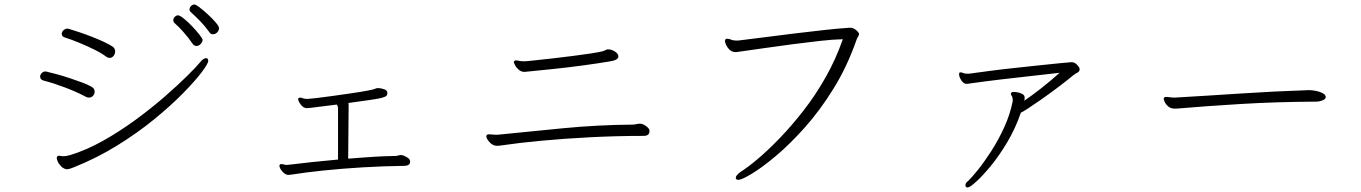

<svg xmlns="http://www.w3.org/2000/svg" viewBox="-20 -779 6040 852"><path d="M952 -654Q952 -644 944 -635.5Q936 -627 925 -627Q915 -627 910 -635Q889 -664 868.5 -685Q848 -706 826 -726Q821 -730 821 -737Q821 -745 827.5 -752Q834 -759 843 -759Q849 -759 866 -746Q883 -733 903 -714.5Q923 -696 937.5 -679Q952 -662 952 -654ZM879 -602Q879 -593 870.5 -584Q862 -575 852 -575Q843 -575 836 -583Q817 -611 793.5 -637.5Q770 -664 754 -677Q749 -682 749 -689Q749 -697 755.5 -704Q762 -711 770 -711Q778 -711 796 -696.5Q814 -682 833 -662Q852 -642 865.5 -624.5Q879 -607 879 -602ZM270 -612Q254 -616 254 -629Q254 -637 261.5 -644.5Q269 -652 279 -652Q281 -652 282.5 -651.5Q284 -651 285 -651Q303 -646 331 -636.5Q359 -627 388.5 -615.5Q418 -604 442.5 -592.5Q467 -581 480 -572Q491 -564 491 -551Q491 -540 484 -531Q477 -522 466 -522Q460 -522 452 -527Q431 -543 397.5 -559.5Q364 -576 329.5 -590Q295 -604 270 -612ZM292 -91Q364 -113 438.5 -155Q513 -197 582.5 -248Q652 -299 710.5 -350Q769 -401 810.5 -442Q852 -483 869 -504Q876 -513 883 -517Q890 -521 894 -521Q904 -521 904 -509Q904 -497 875 -458.5Q846 -420 792 -365Q738 -310 664 -249.5Q590 -189 499.5 -133Q409 -77 306 -36Q287 -28 277 -28Q267 -28 254 -38Q251 -41 243.5 -50Q236 -59 233 -72Q232 -74 232 -78Q232 -88 243 -88Q245 -88 246.5 -87.5Q248 -87 249 -87Q253 -86 256.5 -86Q260 -86 263 -86Q270 -86 276.5 -87.5Q283 -89 292 -91ZM375 -346Q368 -346 362 -349Q321 -371 268 -391Q215 -411 175 -421Q158 -425 158 -439Q158 -447 165 -454.5Q172 -462 182 -462Q183 -462 184.5 -461.5Q186 -461 187 -461Q205 -457 232.5 -449.5Q260 -442 290 -432Q320 -422 345.5 -412.5Q371 -403 386 -394Q400 -387 400 -372Q400 -362 393 -354Q386 -346 375 -346Z M1800 -62Q1800 -52 1792.5 -47.5Q1785 -43 1774 -43Q1684 -42 1591 -36.5Q1498 -31 1416.5 -22.5Q1335 -14 1279 -5Q1273 -4 1268 -3.5Q1263 -3 1259 -3Q1246 -3 1233 -18Q1220 -33 1220 -43Q1220 -51 1229 -51Q1233 -51 1236 -50Q1247 -47 1253 -47Q1255 -47 1257.5 -47.5Q1260 -48 1262 -48Q1312 -54 1367 -60Q1422 -66 1480 -71V-299Q1480 -303 1478.5 -307Q1477 -311 1475 -315Q1441 -311 1410.5 -307Q1380 -303 1363 -301Q1358 -301 1353 -300Q1348 -299 1343 -299Q1326 -299 1314.5 -315Q1303 -331 1303 -339Q1303 -342 1305 -344Q1311 -346 1312 -346Q1317 -346 1324 -343Q1331 -340 1344 -340Q1351 -340 1381.5 -343.5Q1412 -347 1454.5 -353Q1497 -359 1538.5 -365Q1580 -371 1609 -376.5Q1638 -382 1642 -384Q1646 -386 1649 -387Q1652 -388 1656 -388H1659Q1670 -388 1684.5 -383Q1699 -378 1699 -367V-366Q1699 -359 1695.5 -354.5Q1692 -350 1676.5 -345.5Q1661 -341 1625.5 -336Q1590 -331 1526 -322Q1527 -319 1527 -312V-299L1525 -75Q1564 -78 1591.5 -80Q1619 -82 1651.5 -84Q1684 -86 1736 -87Q1741 -87 1747 -89Q1753 -91 1760 -91H1762Q1770 -90 1784.5 -82Q1799 -74 1800 -64Z M2724 -528Q2724 -513 2689 -507Q2636 -498 2569.5 -489Q2503 -480 2436.5 -473Q2370 -466 2318 -461Q2315 -461 2312 -460.5Q2309 -460 2307 -460Q2293 -460 2282 -469.5Q2271 -479 2265.5 -490Q2260 -501 2260 -503Q2260 -506 2263 -509Q2265 -511 2270 -511Q2275 -511 2283.5 -509Q2292 -507 2308 -507Q2311 -507 2314.5 -507.5Q2318 -508 2322 -508Q2330 -509 2360.5 -512Q2391 -515 2433.5 -520Q2476 -525 2520 -530.5Q2564 -536 2600 -541.5Q2636 -547 2652 -551Q2663 -554 2667.5 -557Q2672 -560 2678 -560Q2694 -560 2708.5 -550.5Q2723 -541 2724 -530ZM2862 -197Q2862 -176 2836 -176Q2717 -176 2600 -170Q2483 -164 2382 -154.5Q2281 -145 2207 -134Q2200 -133 2195 -132.5Q2190 -132 2185 -132Q2167 -132 2152.5 -148Q2138 -164 2138 -174Q2138 -183 2150 -183Q2156 -183 2165 -182Q2174 -181 2181 -181H2187Q2324 -195 2479.5 -210Q2635 -225 2787 -226Q2795 -226 2803 -228Q2811 -230 2818 -230H2823Q2834 -229 2847.5 -219Q2861 -209 2862 -201Z M3255 -599Q3306 -605 3371 -613.5Q3436 -622 3506 -630.5Q3576 -639 3639.5 -646Q3703 -653 3751 -656Q3767 -656 3779.5 -645Q3792 -634 3792 -628Q3792 -623 3788 -617Q3784 -611 3781 -603Q3740 -485 3679.5 -387Q3619 -289 3551.5 -213.5Q3484 -138 3422.5 -86.5Q3361 -35 3316 -8Q3271 19 3257 19Q3245 19 3245 10Q3245 -1 3266 -16Q3298 -36 3343.5 -74.5Q3389 -113 3441.5 -167.5Q3494 -222 3546.5 -289.5Q3599 -357 3644 -436.5Q3689 -516 3720 -605Q3677 -604 3618.5 -597.5Q3560 -591 3495.5 -582.5Q3431 -574 3368.5 -565Q3306 -556 3256 -549Q3252 -548 3249 -548Q3246 -548 3243 -548Q3229 -548 3218.5 -557.5Q3208 -567 3202.5 -579Q3197 -591 3197 -597Q3197 -606 3205 -607H3208Q3216 -607 3224.5 -603Q3233 -599 3247 -599Z M4736 -503Q4748 -503 4758 -493Q4768 -483 4770 -477Q4771 -475 4771 -471Q4771 -462 4760 -456Q4756 -454 4752 -451.5Q4748 -449 4744 -446Q4710 -418 4672 -389.5Q4634 -361 4599 -336.5Q4564 -312 4540 -296.5Q4516 -281 4510 -279Q4486 -209 4450 -148.5Q4414 -88 4377 -43Q4340 2 4311.5 27.5Q4283 53 4274 53Q4264 53 4264 42Q4264 33 4277 23Q4291 10 4318.5 -24Q4346 -58 4377.5 -106.5Q4409 -155 4435.5 -212.5Q4462 -270 4474 -330V-334Q4474 -344 4472 -348Q4471 -352 4468.5 -355Q4466 -358 4466 -362Q4466 -365 4467 -366Q4468 -371 4479 -371Q4486 -371 4497 -369Q4508 -367 4517.5 -361.5Q4527 -356 4527 -345Q4527 -342 4526.5 -339Q4526 -336 4525 -332Q4555 -352 4598 -385.5Q4641 -419 4682 -456Q4631 -450 4562.5 -442.5Q4494 -435 4422 -426.5Q4350 -418 4287 -409Q4282 -408 4277.5 -407.5Q4273 -407 4270 -407Q4264 -407 4262 -408Q4252 -412 4244 -425.5Q4236 -439 4236 -449Q4236 -456 4238 -457Q4240 -458 4243 -458Q4247 -458 4251.5 -456Q4256 -454 4260 -453Q4265 -452 4271 -452Q4277 -452 4280 -452Q4323 -458 4377 -465Q4431 -472 4488 -478Q4545 -484 4595.5 -489.5Q4646 -495 4683 -498.5Q4720 -502 4733 -503Z M5790 -379Q5802 -379 5818 -376Q5834 -373 5846.5 -367Q5859 -361 5862 -353Q5862 -352 5862.5 -351.5Q5863 -351 5863 -349Q5863 -339 5848.5 -333.5Q5834 -328 5821 -328Q5641 -327 5485 -317.5Q5329 -308 5213 -298Q5207 -297 5202.5 -297Q5198 -297 5193 -297Q5176 -297 5165 -306Q5154 -315 5149 -325.5Q5144 -336 5144 -340Q5144 -346 5149 -348Q5151 -349 5155 -349Q5162 -349 5171 -347.5Q5180 -346 5190 -346H5194Q5334 -354 5484.5 -364Q5635 -374 5787 -379Z"/></svg>

Font: Moon Stars Kai T Light
Style: Regular
Weight: 300
Designer: GuiWonder
Version: Version 1.101